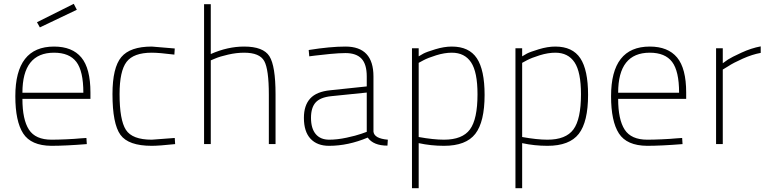

<svg xmlns="http://www.w3.org/2000/svg" viewBox="-20 -752 4010 1002"><path d="M249 -23Q280 -23 325.5 -25Q371 -27 401 -30L431 -32L433 0Q321 9 248 9Q142 8 101 -55.5Q60 -119 60 -250Q60 -509 262 -509Q357 -509 404.5 -452Q452 -395 452 -269V-236H97Q97 -128 131 -75.5Q165 -23 249 -23ZM97 -268H415Q415 -381 378.5 -429Q342 -477 262 -477Q97 -477 97 -268ZM173 -636 365 -732 381 -701 188 -609Z M772 -509 892 -499 890 -467Q810 -477 772 -477Q677 -477 640.5 -429Q604 -381 604 -261Q604 -126 637 -74.5Q670 -23 772 -23L892 -32L894 0Q810 9 772 9Q650 9 608.5 -48.5Q567 -106 567 -261Q567 -399 613 -454Q659 -509 772 -509Z M1080 0H1045V-730H1080V-470Q1168 -509 1254 -509Q1354 -509 1386 -458.5Q1418 -408 1418 -260V0H1383V-258Q1383 -390 1359 -433.5Q1335 -477 1254 -477Q1214 -477 1170.5 -467Q1127 -457 1104 -447L1080 -437Z M1929 -353V-65Q1933 -29 2004 -23L2002 8Q1929 8 1899 -34Q1797 9 1697 9Q1635 9 1600.5 -28Q1566 -65 1566 -137Q1566 -202 1599 -238Q1632 -274 1704 -281L1894 -301V-353Q1894 -417 1866.5 -446Q1839 -475 1783 -475Q1751 -475 1703.5 -470.5Q1656 -466 1625 -462L1594 -458L1591 -491Q1703 -509 1783 -509Q1929 -509 1929 -353ZM1894 -269 1708 -250Q1651 -244 1627 -217Q1603 -190 1603 -137Q1603 -82 1627.5 -52.5Q1652 -23 1698 -23Q1740 -23 1789 -33.5Q1838 -44 1866 -54L1894 -64Z M2130 230V-500H2165V-458Q2174 -464 2190 -472.5Q2206 -481 2252 -495Q2298 -509 2338 -509Q2428 -509 2468.5 -448Q2509 -387 2509 -257Q2509 -116 2460.5 -53.5Q2412 9 2297 9Q2229 9 2165 -5V230ZM2338 -477Q2300 -477 2256.5 -463.5Q2213 -450 2189 -437L2165 -424V-37Q2242 -23 2297 -23Q2393 -23 2432.5 -76.5Q2472 -130 2472 -260Q2472 -376 2438.5 -426.5Q2405 -477 2338 -477Z M2670 230V-500H2705V-458Q2714 -464 2730 -472.5Q2746 -481 2792 -495Q2838 -509 2878 -509Q2968 -509 3008.5 -448Q3049 -387 3049 -257Q3049 -116 3000.5 -53.5Q2952 9 2837 9Q2769 9 2705 -5V230ZM2878 -477Q2840 -477 2796.5 -463.5Q2753 -450 2729 -437L2705 -424V-37Q2782 -23 2837 -23Q2933 -23 2972.5 -76.5Q3012 -130 3012 -260Q3012 -376 2978.5 -426.5Q2945 -477 2878 -477Z M3358 -23Q3389 -23 3434.5 -25Q3480 -27 3510 -30L3540 -32L3542 0Q3430 9 3357 9Q3251 8 3210 -55.5Q3169 -119 3169 -250Q3169 -509 3371 -509Q3466 -509 3513.5 -452Q3561 -395 3561 -269V-236H3206Q3206 -128 3240 -75.5Q3274 -23 3358 -23ZM3206 -268H3524Q3524 -381 3487.5 -429Q3451 -477 3371 -477Q3206 -477 3206 -268Z M3717 0V-500H3752V-422Q3762 -430 3779.5 -441.5Q3797 -453 3849 -477Q3901 -501 3950 -510V-476Q3906 -468 3856.5 -446Q3807 -424 3780 -406L3752 -389V0Z"/></svg>

Font: TypoPRO Titillium Text
Style: 1 wt
Weight: 100
Designer: Accademia di Belle Arti di Urbino and others
Foundry: Accademia di Belle Arti di Urbino and others.
Version: Version 25.000